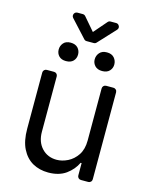

<svg xmlns="http://www.w3.org/2000/svg" viewBox="-132 -983 845 1074"><g transform="rotate(15 290.5 -446.0)"><path d="M161.9 -15.3Q122.5 -38 99.4 -83.8Q76.7 -128.9 76.7 -198.9V-524.5Q76.7 -533.4 82.7 -539.4Q88.8 -545.5 97.7 -545.5H139.9Q148.4 -545.5 154.5 -539.4Q160.5 -533.4 160.5 -524.5V-204.5Q160.5 -145.2 194.2 -109.4Q227.6 -73.9 279.8 -73.9Q311.4 -73.9 343.8 -89.8Q376.1 -105.8 398.4 -138.8Q420.5 -172.2 420.5 -223V-524.5Q420.5 -533.4 426.5 -539.4Q432.5 -545.5 441.4 -545.5H483.7Q492.2 -545.5 498.2 -539.4Q504.3 -533.4 504.3 -524.5V-21Q504.3 -12.1 498.2 -6Q492.2 0 483.7 0H441.4Q432.5 0 426.5 -6Q420.5 -12.1 420.5 -21V-92.3H414.8Q395.6 -51.1 355.1 -21.7Q314.6 7.1 252.8 7.1Q202.1 7.1 161.9 -15.3ZM187.5 -727.3Q215.2 -727.3 229.8 -711.5Q244.3 -695.7 244.3 -673.3Q244.3 -650.9 229.8 -635.8Q215.2 -620.7 187.5 -620.7Q160.9 -620.7 146.5 -635.8Q132.1 -650.9 132.1 -673.3Q132.1 -694.6 146 -710.9Q159.8 -727.3 187.5 -727.3ZM397.7 -727.3Q425.4 -727.3 440 -710.8Q454.5 -694.2 454.5 -671.9Q454.5 -650.6 440 -634.9Q425.4 -619.3 397.7 -619.3Q370 -619.3 355.5 -634.9Q340.9 -650.6 340.9 -671.9Q340.9 -694.2 355.5 -710.8Q370 -727.3 397.7 -727.3ZM210.9 -899.1H180Q171.2 -899.1 165.3 -892.9Q159.4 -886.7 159.4 -878.2Q159.4 -870 164.8 -864.3L255.7 -765.3Q261.7 -758.5 271 -758.5H312.5Q321.4 -758.5 327.4 -765.3L419.4 -864.3Q425.1 -870.4 425.1 -878.2Q425.1 -886.4 419 -892.8Q413 -899.1 404.1 -899.1H372.2Q362.6 -899.1 356.5 -892L291.5 -816.8L226.9 -892Q220.5 -899.1 210.9 -899.1Z"/></g></svg>

Font: DeltaSans
Style: Regular
Weight: 400
Designer: Rasmus Andersson
Foundry: rsms
Version: Version 3.012